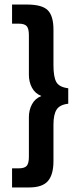

<svg xmlns="http://www.w3.org/2000/svg" viewBox="-20 -720 344 844"><path d="M33 20H62Q88 20 97.5 9Q107 -2 107 -31V-205Q107 -236 120.5 -261.5Q134 -287 162 -298Q134 -309 120.5 -334.5Q107 -360 107 -391V-565Q107 -594 97.5 -605Q88 -616 62 -616H33V-700H99Q165 -700 190 -675Q215 -650 215 -590V-433Q215 -382 227.5 -359.5Q240 -337 280 -332V-264Q243 -260 229 -238.5Q215 -217 215 -172V-12Q215 48 190.5 76Q166 104 108 104H33Z"/></svg>

Font: Kanit
Style: Regular
Weight: 400
Designer: Katatrad Team
Foundry: Cadson Demak
Version: Version 1.001